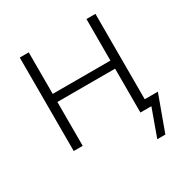

<svg xmlns="http://www.w3.org/2000/svg" viewBox="-157 -647 890 925"><g transform="rotate(-30 288.5 -184.0)"><path d="M78 0V-520H128V-289H449V-520H499V0H449V-244H128V0ZM455 152 510 0H449V-45H572L500 152Z"/></g></svg>

Font: Raleway Light
Style: Regular
Weight: 300
Designer: Matt McInerney, Pablo Impallari, Rodrigo Fuenzalida
Foundry: Matt McInerney, Pablo Impallari, Rodrigo Fuenzalida
Version: Version 4.026